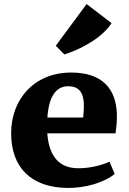

<svg xmlns="http://www.w3.org/2000/svg" viewBox="-20 -924 645 958"><path d="M301.3 -652.3C384.8 -678.7 489.3 -734.9 536.6 -808.6L412.1 -903.8L258.3 -695.8ZM35.6 -259.3C35.6 -87.9 135.3 10.3 312.5 13.7C407.2 15.6 502.4 -14.6 552.2 -56.2L526.4 -117.2C473.6 -93.8 418 -84.5 370.6 -84.5C274.9 -84.5 224.6 -144 215.8 -258.8H556.2C560.1 -286.1 564.5 -317.4 563 -357.9C558.6 -477.1 493.7 -562 335.4 -562C147.9 -562 35.6 -426.3 35.6 -259.3ZM216.3 -337.4C221.2 -412.6 244.1 -493.7 319.8 -493.7C340.8 -493.7 356 -489.3 367.7 -481C407.2 -453.1 398.9 -385.3 395 -337.4Z"/></svg>

Font: Merriweather
Style: Heavy
Weight: 900
Designer: Eben Sorkin ( eben@eyebytes.com )
Foundry: Sorkin Type Co.
Version: Version 1.003